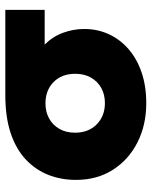

<svg xmlns="http://www.w3.org/2000/svg" viewBox="56 -611 570 722"><g transform="rotate(-90 341.0 -250.0)"><path d="M314 15Q232 15 166.8 -18Q101.5 -51 63.5 -110.5Q25.5 -170 25.5 -249.5Q25.5 -305.5 44.5 -353.5Q63.5 -401.5 102.2 -438Q141 -474.5 201.2 -494.8Q261.5 -515 344.5 -515H665V-367H534.5Q565 -336 579 -297.2Q593 -258.5 593 -218.5Q593 -168.5 573.5 -126Q554 -83.5 517.5 -51.8Q481 -20 429.5 -2.5Q378 15 314 15ZM314.5 -140.5Q346.5 -140.5 371.2 -154.2Q396 -168 410.2 -193Q424.5 -218 424.5 -252Q424.5 -303 393.5 -333.5Q362.5 -364 313.5 -364Q281.5 -364 256.8 -350.5Q232 -337 217.5 -312Q203 -287 203 -253Q203 -202.5 234.2 -171.5Q265.5 -140.5 314.5 -140.5Z"/></g></svg>

Font: Geologica Roman ExtraBold
Style: Regular
Weight: 800
Designer: Sindre Bremnes, Frode Helland
Foundry: Monokrom Skriftforlag AS
Version: Version 1.010;gftools[0.9.28]